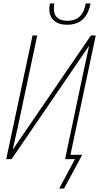

<svg xmlns="http://www.w3.org/2000/svg" viewBox="-20 -919 573 1109"><path d="M367 -776C445 -776 488 -820 503 -899H475C465 -840 437 -799 368 -799C319 -799 291 -822 291 -868C291 -878 292 -890 294 -899H269C266 -889 265 -877 265 -866C265 -808 305 -776 367 -776ZM322 170H350L455 -25H387L533 -714H505L56 -58H54C65 -107 71 -134 83 -186L195 -714H168L16 0H47L492 -651H494C483 -602 476 -567 461 -499L356 0H413Z"/></svg>

Font: Noto Sans Condensed Thin
Style: Italic
Weight: 100
Width: 3
Italic angle: -12°
Designer: Monotype Design Team
Foundry: Monotype Imaging Inc.
Version: Version 2.013